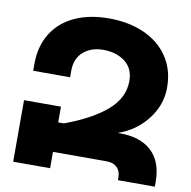

<svg xmlns="http://www.w3.org/2000/svg" viewBox="-84 -854 932 937"><g transform="rotate(10 382.0 -385.0)"><path d="M744 -23V0H561V-15Q561 -45 542.5 -63Q524 -81 493 -81H225V0H42V-305H225V-227H253Q386 -276 459 -339Q532 -402 532 -486Q532 -548 489 -581Q446 -614 381 -614Q321 -614 282.5 -580.5Q244 -547 244 -486V-454H61V-486Q61 -576 101 -640Q141 -704 213.5 -737Q286 -770 382 -770Q480 -770 556.5 -736Q633 -702 676 -638Q719 -574 719 -486Q719 -400 663.5 -328.5Q608 -257 520 -227H530Q633 -227 688.5 -175Q744 -123 744 -23Z"/></g></svg>

Font: Montserrat arm2
Style: Bold
Weight: 700
Designer: Julieta Ulanovsky
Foundry: Julieta Ulanovsky
Version: Version 6.000